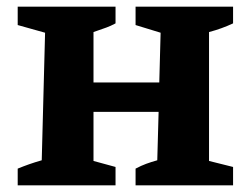

<svg xmlns="http://www.w3.org/2000/svg" viewBox="-20 -555 753 575"><path d="M33 0V-50Q50 -57 67 -63Q84 -69 105 -75L115 -457L33 -480V-535H326V-485Q311 -477 298.5 -472.5Q286 -468 260 -459V-308H457L461 -457L386 -480V-535H678V-485Q644 -469 606 -459V-73L678 -55V0H386V-50Q403 -59 418 -64.5Q433 -70 451 -75L455 -220H260V-73L326 -55V0Z"/></svg>

Font: Piazzolla SC
Style: Bold
Weight: 700
Designer: Juan Pablo del Peral
Foundry: Huerta Tipografica
Version: Version 1.330